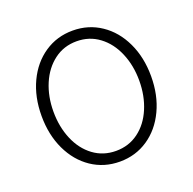

<svg xmlns="http://www.w3.org/2000/svg" viewBox="-103 -642 759 756"><g transform="rotate(-20 276.5 -263.5)"><path d="M46.9 -263.7Q46.9 -342.8 76.4 -405.3Q106 -467.8 158.2 -502.9Q210.4 -538.1 276.4 -538.1Q342.3 -538.1 394.5 -502.9Q446.8 -467.8 476.3 -405.3Q505.9 -342.8 505.9 -263.7Q505.9 -184.6 476.3 -122.1Q446.8 -59.6 394.5 -24.4Q342.3 10.7 276.4 10.7Q210.4 10.7 158.2 -24.4Q106 -59.6 76.4 -122.1Q46.9 -184.6 46.9 -263.7ZM456.1 -263.7Q456.1 -327.1 433.8 -379.6Q411.6 -432.1 370.8 -462.6Q330.1 -493.2 276.4 -493.2Q222.7 -493.2 181.9 -462.4Q141.1 -431.6 118.9 -379.4Q96.7 -327.1 96.7 -263.7Q96.7 -199.7 118.9 -147.2Q141.1 -94.7 181.9 -64.5Q222.7 -34.2 276.4 -34.2Q330.1 -34.2 370.8 -64.5Q411.6 -94.7 433.8 -147.2Q456.1 -199.7 456.1 -263.7Z"/></g></svg>

Font: Pretendard JP ExtraLight
Style: Regular
Weight: 200
Designer: Base glyphs from Inter by Rasmus Andersson; Hangeul glyphs from Noto Sans CJK(Source Han Sans) by Jang Soo-young and Kan
Foundry: Kil Hyung-jin
Version: Version 1.309